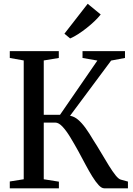

<svg xmlns="http://www.w3.org/2000/svg" viewBox="-20 -1020 723 1040"><path d="M33 0V-37L108.5 -49V-692.5L33 -706V-743H298.5V-706L217 -692.5V-398H305L507.5 -692L427 -706V-743H657V-706L582 -692L359.5 -393Q382.5 -389 403 -371.5Q423.5 -354 443.8 -326Q464 -298 485 -262Q508 -226.5 529.5 -189.8Q551 -153 570.5 -121.8Q590 -90.5 606.2 -70.2Q622.5 -50 634.5 -47L673 -36.5V0H544.5Q530.5 0 514.2 -17.5Q498 -35 480 -64Q462 -93 442.8 -129.2Q423.5 -165.5 403.5 -202.5Q382.5 -240.5 361 -276Q339.5 -311.5 318.8 -333.8Q298 -356 279.5 -356H217V-49L299 -36V0ZM359.5 -812 329 -837.5 455 -999.5 525.5 -941.5Q512.5 -925 492.8 -906Q473 -887 450 -868.8Q427 -850.5 403.8 -835.5Q380.5 -820.5 360.5 -812Z"/></svg>

Font: Merriweather 72pt
Style: Regular
Weight: 400
Version: Version 2.100